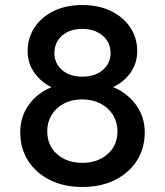

<svg xmlns="http://www.w3.org/2000/svg" viewBox="-20 -732 656 764"><path d="M307.5 12Q233.5 12 178 -16Q122.5 -44 91.5 -93Q60.5 -142 60.5 -205.5Q60.5 -268 94.8 -315.2Q129 -362.5 185 -385Q145 -404 117.5 -441.5Q90 -479 90 -529Q90 -580.5 117 -622Q144 -663.5 193 -687.8Q242 -712 307.5 -712Q373 -712 422.2 -687.8Q471.5 -663.5 498.8 -622Q526 -580.5 526 -529Q526 -479.5 498.8 -441.8Q471.5 -404 429.5 -385.5Q485.5 -363 520.8 -315.2Q556 -267.5 556 -205.5Q556 -142 524.8 -93Q493.5 -44 437.8 -16Q382 12 307.5 12ZM307.5 -84Q368 -84 407.8 -118.5Q447.5 -153 447.5 -210Q447.5 -245.5 429.8 -274.2Q412 -303 380.2 -319.8Q348.5 -336.5 307.5 -336.5Q265.5 -336.5 234 -319.8Q202.5 -303 185.2 -274.2Q168 -245.5 168 -210Q168 -153 207.2 -118.5Q246.5 -84 307.5 -84ZM307.5 -427Q358.5 -427 389.2 -453.8Q420 -480.5 420 -520.5Q420 -564 388.2 -590.5Q356.5 -617 307.5 -617Q258 -617 227.2 -590.5Q196.5 -564 196.5 -520.5Q196.5 -480.5 226.5 -453.8Q256.5 -427 307.5 -427Z"/></svg>

Font: Overpass Mono Light SemiBold
Style: Regular
Weight: 600
Monospace: yes
Version: Version 4.000